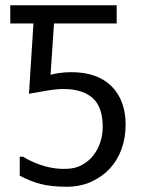

<svg xmlns="http://www.w3.org/2000/svg" viewBox="-20 -714 540 729"><path d="M67 -119Q107 -95 149.5 -83Q192 -71 234 -73Q266 -74 291 -87.5Q316 -101 333.5 -123Q351 -145 360.5 -173Q370 -201 370 -232Q370 -308 331.5 -342Q293 -376 221 -376Q195 -376 162 -370.5Q129 -365 90 -358L107 -625H19V-694H423V-625H185L172 -430Q185 -434 207 -437Q229 -440 250 -440Q350 -440 403.5 -386.5Q457 -333 457 -240Q457 -191 441.5 -148Q426 -105 396.5 -73.5Q367 -42 325.5 -23.5Q284 -5 233 -5Q174 -5 134 -15.5Q94 -26 55 -47V-119Z"/></svg>

Font: D2Coding
Style: Regular
Weight: 400
Monospace: yes
Designer: Yong-Rak Park; Jeong-Hwan Yoon; Sang-Min Lee;
Foundry: NHN Corporation
Version: Version 1.3.2; Build 20180524